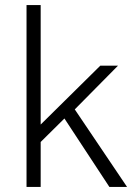

<svg xmlns="http://www.w3.org/2000/svg" viewBox="-20 -740 553 760"><path d="M85 0V-720H141V-247L377 -480H447L276 -307L483 0H413L235 -271L141 -178V0Z"/></svg>

Font: Geologica Roman Thin
Style: Regular
Weight: 250
Designer: Sindre Bremnes, Frode Helland
Foundry: Monokrom Skriftforlag AS
Version: Version 1.010;gftools[0.9.28]